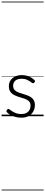

<svg xmlns="http://www.w3.org/2000/svg" viewBox="-20 -1468 571 2426"><path d="M249 19Q203 19 167 7.5Q131 -4 105 -20.5Q79 -37 67 -50Q60 -58 61.5 -65.5Q63 -73 70 -83Q78 -91 85.5 -91.5Q93 -92 101 -85Q133 -59 170 -43Q207 -27 252 -27Q287 -27 312.5 -40.5Q338 -54 352 -78Q366 -102 366 -133Q366 -169 346 -188.5Q326 -208 295 -219Q264 -230 229.5 -240Q195 -250 163.5 -265Q132 -280 112 -307Q92 -334 92 -380Q92 -420 112 -451Q132 -482 169 -500.5Q206 -519 256 -519Q293 -519 324 -509.5Q355 -500 378.5 -485Q402 -470 417 -454Q424 -446 422 -439Q420 -432 413 -424Q407 -417 398.5 -417Q390 -417 382 -423Q350 -447 321 -460Q292 -473 253 -473Q201 -473 173.5 -449Q146 -425 146 -385Q146 -350 165.5 -330Q185 -310 216.5 -298.5Q248 -287 283.5 -277Q319 -267 350 -252Q381 -237 401 -210.5Q421 -184 421 -138Q421 -100 402.5 -63.5Q384 -27 346.5 -4Q309 19 249 19ZM0 928H531V938H0ZM0 -20H531V0H0ZM0 -505H531V-500H0ZM0 -1448H531V-1438H0Z"/></svg>

Font: Playwrite ID Guides
Style: Regular
Weight: 400
Designer: Veronika Burian, José Scaglione
Foundry: TypeTogether
Version: Version 1.003